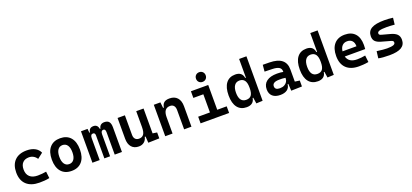

<svg xmlns="http://www.w3.org/2000/svg" viewBox="39 -1856 6368 2971"><g transform="rotate(-20 3222.5 -370.5)"><path d="M349.1 9.8Q211.4 9.8 136.5 -59.8Q61.5 -129.4 61.5 -259.8Q61.5 -386.7 130.9 -457Q200.2 -527.3 329.1 -527.3Q407.7 -527.3 463.4 -497.6Q519 -467.8 543 -412.6L453.6 -342.8Q432.1 -377.4 398.7 -396.2Q365.2 -415 325.2 -415Q258.8 -415 221.7 -376Q184.6 -336.9 184.6 -264.6Q184.6 -185.5 230.5 -144Q276.4 -102.5 360.8 -102.5Q396.5 -102.5 431.9 -106Q467.3 -109.4 501 -115.2L513.7 -4.9Q473.6 3.9 431.6 6.8Q389.6 9.8 349.1 9.8Z M878.9 9.8Q768.6 9.8 708 -60.5Q647.5 -130.9 647.5 -258.8Q647.5 -387.2 708 -457.3Q768.6 -527.3 878.9 -527.3Q989.3 -527.3 1049.8 -457.3Q1110.4 -387.2 1110.4 -258.8Q1110.4 -130.9 1049.8 -60.5Q989.3 9.8 878.9 9.8ZM878.9 -102.5Q930.2 -102.5 958.3 -143.3Q986.3 -184.1 986.3 -258.8Q986.3 -334 958.3 -374.5Q930.2 -415 878.9 -415Q827.6 -415 799.6 -374.5Q771.5 -334 771.5 -258.8Q771.5 -184.1 799.6 -143.3Q827.6 -102.5 878.9 -102.5Z M1588.9 0V-368.7Q1588.9 -422.4 1554.2 -422.4Q1512.7 -422.4 1512.7 -359.4V0H1418.5V-378.4Q1418.5 -422.4 1383.3 -422.4Q1341.3 -422.4 1341.3 -359.4V0H1221.7V-517.6H1329.6L1336.4 -453.1H1346.7Q1355 -527.3 1429.2 -527.3Q1495.6 -527.3 1509.3 -453.1H1520Q1523.4 -486.3 1545.9 -506.8Q1568.4 -527.3 1606.9 -527.3Q1659.7 -527.3 1683.8 -498.5Q1708 -469.7 1708 -405.3V0Z M1985.4 9.8Q1908.7 9.8 1866.5 -38.8Q1824.2 -87.4 1824.2 -175.8V-517.6H1944.8V-195.3Q1944.8 -150.9 1967 -126.7Q1989.3 -102.5 2029.3 -102.5Q2080.1 -102.5 2105.7 -138.4Q2131.3 -174.3 2131.3 -258.8V-517.6H2252V-108.4L2323.2 -97.7V0L2140.1 4.9L2132.8 -99.6H2120.1Q2107.9 -46.9 2072.5 -18.6Q2037.1 9.8 1985.4 9.8Z M2731.9 0V-317.4Q2731.9 -364.3 2710.7 -389.6Q2689.5 -415 2650.4 -415Q2541.5 -415 2541.5 -271.5V0H2420.9V-517.6H2529.3L2539.6 -423.8H2553.2Q2559.6 -476.1 2589.8 -501.7Q2620.1 -527.3 2680.7 -527.3Q2762.7 -527.3 2807.6 -477.5Q2852.5 -427.7 2852.5 -336.9V0Z M3002.9 0V-109.4H3196.8V-408.2H3032.2V-517.6H3316.9V-109.4H3472.7V0ZM3252 -592.3Q3217.3 -592.3 3194.8 -614.7Q3172.4 -637.2 3172.4 -671.9Q3172.4 -706.5 3194.8 -729Q3217.3 -751.5 3252 -751.5Q3286.6 -751.5 3309.1 -729Q3331.5 -706.5 3331.5 -671.9Q3331.5 -637.2 3309.1 -614.7Q3286.6 -592.3 3252 -592.3Z M3762.2 9.8Q3663.6 9.8 3610.6 -58.6Q3557.6 -127 3557.6 -256.3Q3557.6 -387.7 3610.8 -457.5Q3664.1 -527.3 3762.7 -527.3Q3876.5 -527.3 3892.1 -423.8H3903.8V-732.4H4024.4V0L3919.4 4.9L3904.3 -93.8H3893.6Q3887.2 -43.5 3853 -16.8Q3818.8 9.8 3762.2 9.8ZM3903.8 -251.5V-265.6Q3903.8 -417.5 3793.5 -417.5Q3738.3 -417.5 3709 -376Q3679.7 -334.5 3679.7 -256.3Q3679.7 -100.1 3793.5 -100.1Q3851.6 -100.1 3877.7 -137.2Q3903.8 -174.3 3903.8 -251.5Z M4494.1 4.9 4487.3 -109.4H4476.1Q4469.7 -49.8 4427.5 -20Q4385.3 9.8 4315.9 9.8Q4233.9 9.8 4188.7 -30Q4143.6 -69.8 4143.6 -143.6Q4143.6 -228.5 4204.1 -273.9Q4264.6 -319.3 4375.5 -319.3Q4434.6 -319.3 4478 -310.1V-320.3Q4478 -365.7 4442.4 -387Q4406.7 -408.2 4335.9 -410.2L4207 -413.6L4216.8 -522.5L4326.2 -521Q4461.9 -519 4527.8 -465.6Q4593.8 -412.1 4593.8 -309.6V-108.4L4671.9 -97.7V0ZM4478 -212.9Q4451.7 -217.8 4428 -218.5Q4404.3 -219.2 4378.4 -219.2Q4263.2 -219.2 4263.2 -151.4Q4263.2 -90.3 4342.3 -90.3Q4387.7 -90.3 4417.7 -106.7Q4447.8 -123 4462.9 -148.2Q4478 -173.3 4478 -200.2Z M4934.1 9.8Q4835.4 9.8 4782.5 -58.6Q4729.5 -127 4729.5 -256.3Q4729.5 -387.7 4782.7 -457.5Q4835.9 -527.3 4934.6 -527.3Q5048.3 -527.3 5064 -423.8H5075.7V-732.4H5196.3V0L5091.3 4.9L5076.2 -93.8H5065.4Q5059.1 -43.5 5024.9 -16.8Q4990.7 9.8 4934.1 9.8ZM5075.7 -251.5V-265.6Q5075.7 -417.5 4965.3 -417.5Q4910.2 -417.5 4880.9 -376Q4851.6 -334.5 4851.6 -256.3Q4851.6 -100.1 4965.3 -100.1Q5023.4 -100.1 5049.6 -137.2Q5075.7 -174.3 5075.7 -251.5Z M5608.9 9.8Q5475.1 9.8 5402.6 -59.8Q5330.1 -129.4 5330.1 -259.8Q5330.1 -386.7 5391.8 -457Q5453.6 -527.3 5565.9 -527.3Q5674.3 -527.3 5733.6 -462.9Q5793 -398.4 5793 -275.9Q5793 -240.7 5790 -209H5453.1Q5482.4 -101.6 5620.6 -101.6Q5654.8 -101.6 5687.7 -105.2Q5720.7 -108.9 5754.9 -115.2L5767.6 -3.9Q5719.2 4.9 5679.4 7.3Q5639.6 9.8 5608.9 9.8ZM5447.8 -295.9H5677.7Q5677.7 -355.5 5648.4 -387Q5619.1 -418.5 5566.9 -418.5Q5516.1 -418.5 5485.4 -386.7Q5454.6 -355 5447.8 -295.9Z M6112.3 9.8Q5996.1 9.8 5930.7 -4.9L5944.8 -118.2Q6002 -110.4 6043 -106.4Q6084 -102.5 6112.3 -102.5Q6183.6 -102.5 6215.6 -114.3Q6247.6 -126 6247.6 -151.4Q6247.6 -168 6238.3 -176.5Q6229 -185.1 6209 -190.4L6060.1 -231.9Q5998 -249 5968.3 -279.1Q5938.5 -309.1 5938.5 -363.8Q5938.5 -448.2 6006.6 -487.8Q6074.7 -527.3 6218.8 -527.3Q6253.4 -527.3 6288.1 -524.9Q6322.8 -522.5 6360.4 -517.6L6347.7 -408.2Q6305.2 -412.1 6273.2 -413.6Q6241.2 -415 6215.8 -415Q6134.8 -415 6098.6 -403.8Q6062.5 -392.6 6062.5 -367.7Q6062.5 -351.1 6073.2 -343.3Q6084 -335.4 6106.4 -329.6L6231.4 -295.9Q6304.2 -277.3 6339.1 -243.7Q6374 -210 6374 -151.9Q6374 -69.3 6310.3 -29.8Q6246.6 9.8 6112.3 9.8Z"/></g></svg>

Font: Cascadia Code SemiBold
Style: Regular
Weight: 600
Monospace: yes
Designer: Aaron Bell
Foundry: Saja Typeworks
Version: Version 2404.023; ttfautohint (v1.8.4)